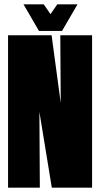

<svg xmlns="http://www.w3.org/2000/svg" viewBox="-20 -862 460 882"><path d="M336 -842H243L212 -797L181 -842H88L159 -720H265ZM163 0 161 -348 218 0H403V-700H257L259 -389L217 -700H17V0Z"/></svg>

Font: Queering Heavy
Style: Bold
Weight: 900
Designer: Adam Naccarato
Foundry: adamnac
Version: Version 2.000;hotconv 1.0.109;makeotfexe 2.5.65596